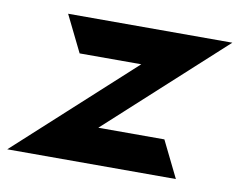

<svg xmlns="http://www.w3.org/2000/svg" viewBox="-85 -526 751 601"><g transform="rotate(10 290.0 -225.5)"><path d="M-28 0H508L451 -116H241L608 -451H86L143 -335H339Z"/></g></svg>

Font: Charger Pro
Style: UltraObl
Weight: 900
Designer: Jasper
Foundry: Cannot Into Space Fonts
Version: Version 1.09